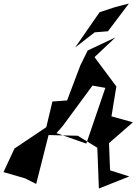

<svg xmlns="http://www.w3.org/2000/svg" viewBox="-75 -986 781 1099"><path d="M482 -142 491 93 665 24 555 -11 549 -167 686 -286 563 -320 591 -491 466 -659 586 -772 427 -697 385 -612 309 -411 225 -405 190 -258 8 -136 -55 -1 69 35 132 67 203 -213 370 -209 553 -97ZM282 -262 455 -497 377 -510 528 -483 419 -164 248 -224ZM495 -916 355 -714 467 -801 543 -807 663 -966 580 -944Z"/></svg>

Font: Asimov Silicon
Style: Regular
Weight: 400
Designer: Google
Version: Version 2.000980; 2014